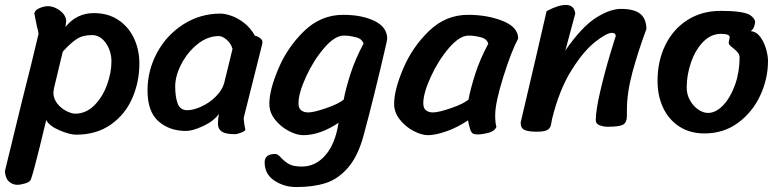

<svg xmlns="http://www.w3.org/2000/svg" viewBox="-56 -530 3151 777"><path d="M69 196Q65 207 45 212.5Q25 218 16 218Q-6 218 -20.5 204Q-35 190 -36 162L34 -125Q74 -282 100 -393Q100 -399 93 -425Q90 -441 87 -455Q84 -469 83 -476Q85 -489 103.5 -497Q122 -505 138 -505Q162 -505 185.5 -488Q209 -471 212 -447L209 -421Q254 -477 324 -477Q381 -477 422.5 -449.5Q464 -422 486 -375.5Q508 -329 508 -273Q508 -198 479 -132Q450 -66 392 -25.5Q334 15 252 15Q226 15 185 -2.5Q144 -20 131 -44Q130 -38 104.5 65.5Q79 169 69 196ZM160 -154Q161 -129 176.5 -110Q192 -91 213 -80.5Q234 -70 248 -70Q292 -70 325.5 -103.5Q359 -137 377 -186.5Q395 -236 395 -281Q395 -323 372.5 -355.5Q350 -388 316 -388Q278 -388 253.5 -371.5Q229 -355 198 -321L162 -171Q160 -159 160 -154Z M937 -5Q935 1 919.5 7Q904 13 893 13Q857 13 841.5 2.5Q826 -8 826 -29Q826 -49 830 -69Q808 -39 765.5 -19.5Q723 0 697 0Q630 0 585.5 -39Q541 -78 541 -164Q541 -245 579.5 -316.5Q618 -388 686 -431.5Q754 -475 837 -475Q853 -475 879 -466.5Q905 -458 931.5 -437.5Q958 -417 976 -385Q984 -385 995 -377Q1006 -369 1006 -361Q1006 -352 1003 -343L930 -52Q932 -26 937 -5ZM830 -384Q784 -384 743.5 -351.5Q703 -319 678 -271Q653 -223 653 -180Q653 -138 663 -111Q673 -84 702 -84Q727 -84 759.5 -99Q792 -114 817.5 -139.5Q843 -165 851 -193L885 -332Q879 -354 861.5 -369Q844 -384 830 -384Z M1171 17Q1145 17 1112.5 0Q1080 -17 1057 -46Q1034 -75 1034 -110Q1034 -166 1071 -253Q1108 -340 1175.5 -405Q1243 -470 1333 -470Q1409 -470 1460 -445Q1511 -420 1511 -373Q1511 -370 1507 -352Q1456 -131 1416 16Q1393 102 1352.5 148.5Q1312 195 1261.5 211Q1211 227 1143 227Q1094 227 1054.5 201Q1015 175 1015 127Q1015 93 1058 93Q1068 93 1081 108Q1097 125 1114.5 134.5Q1132 144 1166 144Q1221 144 1261 98Q1301 52 1314 -33Q1239 17 1171 17ZM1415 -353Q1410 -373 1383.5 -379.5Q1357 -386 1336 -386Q1299 -386 1256 -336Q1213 -286 1182.5 -219.5Q1152 -153 1152 -112Q1152 -92 1163 -83.5Q1174 -75 1191 -75Q1214 -75 1264.5 -92.5Q1315 -110 1335 -127Q1343 -171 1362.5 -231.5Q1382 -292 1415 -353Z M1876 14Q1858 14 1852.5 5.5Q1847 -3 1843 -20Q1839 -37 1838 -43Q1795 -14 1750.5 1.5Q1706 17 1676 17Q1650 17 1617.5 0Q1585 -17 1562 -46Q1539 -75 1539 -110Q1539 -166 1576 -253Q1613 -340 1680.5 -405Q1748 -470 1838 -470Q1917 -470 1979 -445Q2041 -420 2041 -374Q2013 -322 1980.5 -218Q1948 -114 1948 -64Q1948 -31 1953 -17Q1946 1 1920.5 7.5Q1895 14 1876 14ZM1920 -353Q1915 -373 1888.5 -379.5Q1862 -386 1841 -386Q1804 -386 1761 -336Q1718 -286 1687.5 -219.5Q1657 -153 1657 -112Q1657 -92 1668 -83.5Q1679 -75 1696 -75Q1719 -75 1769.5 -92.5Q1820 -110 1840 -127Q1848 -171 1867.5 -231.5Q1887 -292 1920 -353Z M2234 -510Q2268 -510 2272 -475L2232 -326Q2298 -421 2355 -457.5Q2412 -494 2457 -494Q2510 -494 2534.5 -474.5Q2559 -455 2560 -413Q2526 -321 2503.5 -238Q2481 -155 2481 -85V-62Q2481 -34 2465.5 -25.5Q2450 -17 2404 -17Q2386 -17 2370.5 -23Q2355 -29 2355 -43Q2355 -83 2373 -160Q2391 -237 2413.5 -312Q2436 -387 2436 -383Q2436 -397 2420 -397Q2399 -397 2352 -360Q2305 -323 2256 -244.5Q2207 -166 2178 -48Q2177 -42 2174 -26Q2171 -10 2158 -3.5Q2145 3 2116 3Q2083 3 2067 -4Q2051 -11 2051 -34L2081 -162Q2093 -214 2112 -294.5Q2131 -375 2156 -485Q2203 -510 2234 -510Z M2605 -203Q2605 -283 2636.5 -347.5Q2668 -412 2726 -449Q2784 -486 2861 -486Q2946 -486 2976 -471Q2984 -467 2991.5 -458.5Q2999 -450 3000 -442Q2998 -415 2982 -404Q3005 -402 3020.5 -381Q3036 -360 3044 -332.5Q3052 -305 3052 -283Q3052 -212 3021 -144.5Q2990 -77 2931.5 -33.5Q2873 10 2795 10Q2736 10 2693 -18Q2650 -46 2627.5 -94Q2605 -142 2605 -203ZM2937 -297Q2937 -308 2930 -317Q2923 -326 2910 -336Q2908 -337 2900.5 -344Q2893 -351 2893 -357Q2893 -361 2895 -368.5Q2897 -376 2897 -379Q2897 -393 2862 -393Q2821 -393 2789.5 -360.5Q2758 -328 2740.5 -277.5Q2723 -227 2723 -176Q2723 -147 2736.5 -123.5Q2750 -100 2770 -86.5Q2790 -73 2809 -73Q2841 -73 2870.5 -104Q2900 -135 2918.5 -186.5Q2937 -238 2937 -297Z"/></svg>

Font: Sriracha
Style: Regular
Weight: 400
Designer: Suppakit Chalermlarp
Version: Version 1.002g